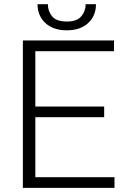

<svg xmlns="http://www.w3.org/2000/svg" viewBox="-20 -906 609 926"><path d="M532.2 -51.3V0H90.3V-710.9H529.8V-659.2H150.4V-392.1H482.4V-340.8H150.4V-51.3ZM393.1 -885.7H442.9Q442.9 -830.1 405.3 -794.9Q367.7 -759.8 302.2 -759.8Q236.8 -759.8 199 -794.9Q161.1 -830.1 161.1 -885.7H210.9Q210.9 -852.1 231.4 -827.1Q252 -802.2 302.2 -802.2Q351.1 -802.2 372.1 -827.4Q393.1 -852.5 393.1 -885.7Z"/></svg>

Font: Vazirmatn RD UI FD ExtraLight
Style: Regular
Weight: 200
Designer: Saber Rastikerdar
Foundry: Saber Rastikerdar
Version: Version 33.003